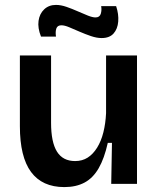

<svg xmlns="http://www.w3.org/2000/svg" viewBox="-20 -749 647 782"><path d="M242 13Q152 13 106.5 -48.5Q61 -110 61 -235V-523H188V-249Q188 -170 212 -131.5Q236 -93 286 -93Q315 -93 337 -107Q359 -121 375.5 -147.5Q392 -174 401 -210Q410 -246 412 -288V-523H538V-217V0H433L436 -167H419Q405 -104 382 -64Q359 -24 324.5 -5.5Q290 13 242 13ZM394 -594Q374 -594 350.5 -602Q327 -610 304 -620Q281 -630 262 -638Q243 -646 230 -646Q214 -646 209.5 -633Q205 -620 208 -600H147Q133 -635 137 -664Q141 -693 160 -711Q179 -729 208 -729Q228 -729 251 -721Q274 -713 296.5 -703Q319 -693 338 -685.5Q357 -678 369 -678Q386 -678 390.5 -693Q395 -708 392 -724H453Q464 -691 461.5 -661Q459 -631 442.5 -612.5Q426 -594 394 -594Z"/></svg>

Font: Bricolage Grotesque 18pt SemiBold
Style: Regular
Weight: 600
Version: Version 1.001;gftools[0.9.33.dev8+g029e19f]